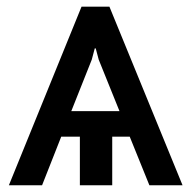

<svg xmlns="http://www.w3.org/2000/svg" viewBox="-20 -548 576 568"><path d="M363.8 -143.6H312V0H216.3V-143.6H161.1L104.5 0H6.3L221.2 -528.3H303.7L520 0H421.9ZM190.9 -219.2H333.5L272 -371.6L263.2 -404.8H260.3L251.5 -371.6Z"/></svg>

Font: GeogebraSans
Style: Regular
Weight: 400
Designer: Google
Version: Version 1.100140; 2013